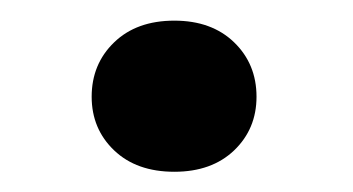

<svg xmlns="http://www.w3.org/2000/svg" viewBox="-20 -435 342 186"><path d="M68.8 -341.3Q68.8 -373 90.6 -394Q112.3 -415 148.9 -415Q185.1 -415 206.8 -394Q228.5 -373 228.5 -341.3Q228.5 -310.1 206.8 -289.3Q185.1 -268.6 148.9 -268.6Q112.3 -268.6 90.6 -289.3Q68.8 -310.1 68.8 -341.3Z"/></svg>

Font: Vazirmatn RD FD
Style: Bold
Weight: 700
Designer: Saber Rastikerdar
Foundry: Saber Rastikerdar
Version: Version 33.003